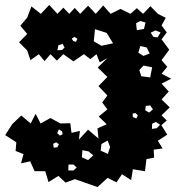

<svg xmlns="http://www.w3.org/2000/svg" viewBox="-20 -736 742 776"><path d="M283 -12 245 2 216 -25 176 0 163 -44H120L102 -84L65 -76L75 -113L43 -126L46 -161L1 -190L30 -235L66 -269L104 -237L124 -276L144 -237L184 -259L224 -237L264 -238L269 -199L303 -207L299 -172L336 -212L378 -176L374 -217L411 -234L379 -265L414 -294L393 -322L414 -350L378 -388L414 -425L375 -463L414 -501L383 -484L370 -517L345 -497L319 -517L277 -488L236 -517L210 -491L184 -517L160 -489L137 -517L103 -493L90 -532L57 -565L90 -599L62 -632L90 -665L107 -710L145 -680L179 -716L212 -680L236 -705L260 -680L282 -704L304 -680L336 -713L367 -680L397 -714L427 -680L467 -700L507 -680L533 -703L558 -680L588 -711L618 -680L650 -664L633 -633L654 -605L633 -577L664 -535L633 -493L656 -466L633 -438L672 -418L633 -398L662 -366L633 -334L666 -302L633 -270L654 -249L632 -230L656 -192L618 -167L637 -136L601 -131L603 -99L572 -93L566 -44L517 -52L510 -8L473 -32L451 1L415 -17L374 20ZM568 -645 547 -651 530 -642 533 -614 562 -619ZM411 -603 364 -618 359 -569 390 -551 437 -561ZM629 -605 608 -613 589 -604 600 -587 617 -585ZM281 -587 270 -580 276 -570 287 -567 293 -579ZM233 -559 216 -553 212 -533 231 -534 241 -544ZM573 -544 547 -550 539 -523 560 -510 585 -520ZM595 -464 560 -471 543 -453 551 -428 587 -423ZM587 -310 569 -308 567 -290 583 -281 598 -294ZM528 -279 516 -277 517 -263 531 -257 537 -270ZM610 -243 595 -236 594 -215 614 -218 627 -232ZM231 -205 218 -213 211 -198 222 -188 233 -193ZM425 -142 415 -168 390 -154 387 -127 416 -114ZM218 -153 207 -161 195 -155 197 -139 212 -141ZM338 -124 313 -129 311 -100 336 -89 357 -108ZM277 -71H257L256 -47H277L290 -59Z"/></svg>

Font: Rubik Gemstones
Style: Regular
Weight: 400
Designer: Hubert and Fischer, NaN
Foundry: Hubert and Fischer, NaN
Version: Version 2.200